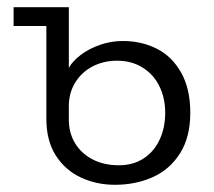

<svg xmlns="http://www.w3.org/2000/svg" viewBox="-20 -508 599 538"><path d="M109.9 -174.8V-435.1H18.1V-487.8H172.9V-317.9Q183.1 -336.4 205.8 -353.8Q228.5 -371.1 259.5 -382.1Q290.5 -393.1 324.2 -393.1Q376.5 -393.1 419.2 -371.6Q461.9 -350.1 487.5 -304.7Q513.2 -259.3 513.2 -191.9Q513.2 -124 484.6 -78.6Q456.1 -33.2 408.2 -11.7Q360.4 9.8 301.8 9.8Q251 9.8 207.3 -10.3Q163.6 -30.3 136.7 -71.8Q109.9 -113.3 109.9 -174.8ZM442.9 -191.9Q442.9 -233.9 426.3 -267.1Q409.7 -300.3 378.9 -319.1Q348.1 -337.9 308.1 -337.9Q270 -337.9 239.3 -321.8Q208.5 -305.7 190.7 -276.6Q172.9 -247.6 172.9 -210.9V-171.9Q172.9 -135.7 190.2 -106.9Q207.5 -78.1 239.3 -61.5Q271 -44.9 313 -44.9Q353 -44.9 382.3 -64Q411.6 -83 427.2 -116.5Q442.9 -149.9 442.9 -191.9Z"/></svg>

Font: Acari Sans Light
Style: Regular
Weight: 300
Designer: Alfredo Marco Pradil and Stefan Peev
Foundry: Hanken Design Co.
Version: Version 1.045;January 11, 2019;FontCreator 11.5.0.2425 64-bi